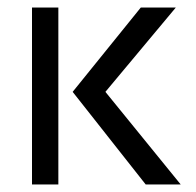

<svg xmlns="http://www.w3.org/2000/svg" viewBox="-20 -490 520 510"><path d="M65 -470V0H135V-470ZM173 -246 367 0H460L260 -246L447 -470H354Z"/></svg>

Font: Kreadon Medium
Style: Regular
Weight: 500
Designer: kohakuno
Foundry: StudioGnu
Version: Version 1.000;Glyphs 3.1.2 (3151)